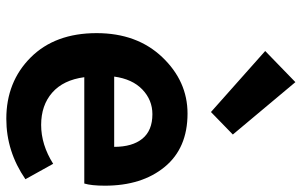

<svg xmlns="http://www.w3.org/2000/svg" viewBox="-198 -766 978 623"><g transform="rotate(90 291.5 -455.0)"><path d="M366 14Q246 14 167 -65Q88 -144 88 -279Q88 -410 166 -492Q244 -574 349 -574Q461 -574 522 -500Q583 -426 583 -306Q583 -262 576 -239H231Q240 -171 281 -135Q322 -99 386 -99Q450 -99 512 -138L562 -48Q472 14 366 14ZM229 -336H457Q457 -395 430.5 -427.5Q404 -460 351 -460Q305 -460 271 -427.5Q237 -395 229 -336ZM344 -650 146 -826 247 -924 417 -721Z"/></g></svg>

Font: NotoSansHansBold
Style: Bold
Weight: 700
Designer: Ryoko NISHIZUKA  (kana & ideographs); Paul D. Hunt (Latin, Greek & Cyrillic); Wenlong ZHANG  (bopomofo); Sandoll Communi
Foundry: Adobe Systems Incorporated
Version: Version 1.00;December 8, 2021;FontCreator 13.0.0.2675 64-bit